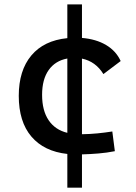

<svg xmlns="http://www.w3.org/2000/svg" viewBox="-20 -701 626 884"><path d="M290 163.1V7.8Q182.6 -3.9 124.5 -72.3Q66.4 -140.6 66.4 -259.8Q66.4 -376.5 124.3 -445.6Q182.1 -514.6 290 -525.4V-680.7H357.4V-526.4Q422.4 -521 468.5 -493.7Q514.6 -466.3 535.6 -419.9L456.1 -359.9Q420.4 -418 357.4 -431.2V-83Q393.1 -83.5 428.2 -86.9Q463.4 -90.3 497.1 -95.7L508.8 -4.9Q472.2 2.4 433.6 5.6Q395 8.8 357.4 9.8V163.1ZM173.8 -264.6Q173.8 -191.9 203.9 -147.5Q233.9 -103 290 -89.4V-431.6Q234.4 -421.4 204.1 -378.4Q173.8 -335.4 173.8 -264.6Z"/></svg>

Font: Caskaydia Cove
Style: Regular
Weight: 400
Monospace: yes
Designer: Aaron Bell
Foundry: Saja Typeworks
Version: Version 4.300; ttfautohint (v1.8.3)